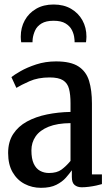

<svg xmlns="http://www.w3.org/2000/svg" viewBox="-20 -844 494 874"><path d="M166.5 11Q126 11 92 -6.8Q58 -24.5 37.5 -59.8Q17 -95 17 -147.5Q17 -198.5 40 -233.8Q63 -269 102.8 -290.8Q142.5 -312.5 193.5 -323Q244.5 -333.5 301 -334.5V-374Q301 -413.5 294.2 -439.5Q287.5 -465.5 267 -478.5Q246.5 -491.5 206 -491.5Q153 -491.5 114.2 -474.2Q75.5 -457 54.5 -444L32 -493Q44 -503 73.5 -520Q103 -537 145 -550.8Q187 -564.5 235 -564.5Q302 -564.5 337.2 -541.5Q372.5 -518.5 385.5 -475.8Q398.5 -433 398.5 -373V-50H444V-6Q434.5 -3 418.5 0.5Q402.5 4 385 6.2Q367.5 8.5 352 8.5Q332.5 8.5 319.8 -1.8Q307 -12 307 -38.5V-69Q296.5 -54 280 -35.2Q263.5 -16.5 236.5 -2.8Q209.5 11 166.5 11ZM203 -56.5Q239 -56.5 260 -72Q281 -87.5 301 -111.5V-283.5Q240.5 -283 201 -267Q161.5 -251 142.2 -223.2Q123 -195.5 123 -159.5Q123 -121.5 133.5 -99Q144 -76.5 162.2 -66.5Q180.5 -56.5 203 -56.5ZM224 -823.5Q270 -823.5 303.5 -804Q337 -784.5 355.2 -751.5Q373.5 -718.5 373.5 -677Q373.5 -671 372.8 -664.2Q372 -657.5 371.5 -651.5H319.5Q319.5 -654.5 319.5 -659Q319.5 -663.5 318.5 -668.5Q317 -687.5 307.8 -706.2Q298.5 -725 278.5 -737.2Q258.5 -749.5 224 -749.5Q189.5 -749.5 169.2 -737.2Q149 -725 140.2 -706.2Q131.5 -687.5 129 -668.5Q128.5 -663.5 128.2 -659Q128 -654.5 128 -651.5H76.5Q75.5 -657.5 75 -664.2Q74.5 -671 74.5 -677Q74.5 -718.5 92.8 -751.5Q111 -784.5 144.5 -804Q178 -823.5 224 -823.5Z"/></svg>

Font: Merriweather 24pt SemiCondensed
Style: Regular
Weight: 400
Width: 4
Designer: Eben Sorkin
Foundry: Eben Sorkin
Version: Version 2.100